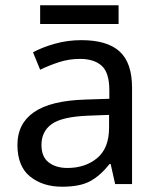

<svg xmlns="http://www.w3.org/2000/svg" viewBox="-20 -697 601 727"><path d="M288 -545Q386 -545 433 -502Q480 -459 480 -365V0H416L399 -76H395Q360 -32 321.5 -11Q283 10 215 10Q142 10 94 -28.5Q46 -67 46 -149Q46 -229 109 -272.5Q172 -316 303 -320L394 -323V-355Q394 -422 365 -448Q336 -474 283 -474Q241 -474 203 -461.5Q165 -449 132 -433L105 -499Q140 -518 188 -531.5Q236 -545 288 -545ZM314 -259Q214 -255 175.5 -227Q137 -199 137 -148Q137 -103 164.5 -82Q192 -61 235 -61Q303 -61 348 -98.5Q393 -136 393 -214V-262ZM429 -677V-606H132V-677Z"/></svg>

Font: Noto Sans Grantha
Style: Regular
Weight: 400
Designer: Monotype Design Team
Foundry: Monotype Imaging Inc.
Version: Version 2.003; ttfautohint (v1.8.4.7-5d5b)